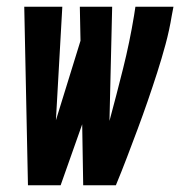

<svg xmlns="http://www.w3.org/2000/svg" viewBox="-20 -550 540 570"><path d="M63 0 52 -530H165L146 -193L219 -429L217 -530H313L305 -191Q326 -269 345.5 -347Q365 -425 378 -504L382 -530H495L490 -504Q483 -461 471.5 -418.5Q460 -376 446.5 -334Q433 -292 418.5 -250Q404 -208 388.5 -166.5Q373 -125 357 -83Q341 -41 324 0H227L224 -181L160 0Z"/></svg>

Font: Iosevka Curly Heavy Oblique
Style: Regular
Weight: 900
Italic angle: -9°
Monospace: yes
Designer: Belleve Invis
Foundry: Belleve Invis
Version: Version 11.1.0; ttfautohint (v1.8.3)